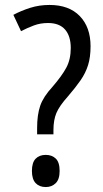

<svg xmlns="http://www.w3.org/2000/svg" viewBox="-20 -744 418 776"><path d="M180 -724Q259 -724 302.5 -679Q346 -634 346 -557Q346 -513 336 -481Q326 -449 306 -420Q286 -391 255 -355Q220 -316 208 -287.5Q196 -259 196 -218V-201H130V-227Q130 -280 142.5 -316.5Q155 -353 192 -393Q230 -437 248 -470.5Q266 -504 266 -550Q266 -598 243 -624.5Q220 -651 174 -651Q143 -651 116.5 -641Q90 -631 65 -618L34 -684Q66 -701 102.5 -712.5Q139 -724 180 -724ZM165 12Q139 12 124 -4Q109 -20 109 -53Q109 -87 124 -102.5Q139 -118 165 -118Q190 -118 205.5 -103Q221 -88 221 -53Q221 -19 205 -3.5Q189 12 165 12Z"/></svg>

Font: Noto Sans Tamil Condensed
Style: Regular
Weight: 400
Width: 3
Designer: Jelle Bosma - Monotype Design Team
Foundry: Monotype Imaging Inc.
Version: Version 2.004; ttfautohint (v1.8.4.7-5d5b)